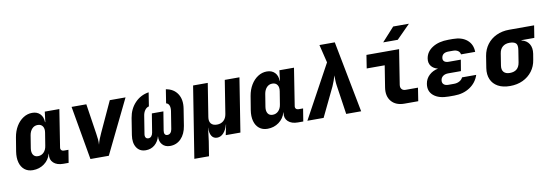

<svg xmlns="http://www.w3.org/2000/svg" viewBox="-66 -1270 5532 1934"><g transform="rotate(-10 2700.0 -302.5)"><path d="M174 10Q123 10 89 -17.5Q55 -45 42 -93.5Q29 -142 39 -205L62 -345Q73 -409 102 -457Q131 -505 173.5 -532.5Q216 -560 265 -560Q316 -560 346 -529Q376 -498 377 -445H380L393 -550H542L482 -168Q479 -151 488.5 -140.5Q498 -130 515 -130H561L540 0H485Q421 0 386 -32.5Q351 -65 359 -117L360 -125H358Q341 -64 290.5 -27Q240 10 174 10ZM249 -120Q284 -120 308 -144.5Q332 -169 338 -210L359 -340Q366 -381 349.5 -405.5Q333 -430 298 -430Q264 -430 241 -405.5Q218 -381 211 -340L190 -210Q184 -169 199.5 -144.5Q215 -120 249 -120Z M763 0 667 -550H818L865 -241Q870 -213 872.5 -183Q875 -153 873 -127Q879 -153 890.5 -183Q902 -213 915 -240L1058 -550H1219L951 0Z M1329 10Q1266 10 1235 -38.5Q1204 -87 1216 -165L1243 -335Q1258 -426 1315.5 -486.5Q1373 -547 1457 -560L1435 -420Q1410 -414 1393.5 -391Q1377 -368 1372 -335L1343 -154Q1339 -131 1347.5 -117.5Q1356 -104 1375 -104Q1393 -104 1405 -117.5Q1417 -131 1421 -154L1452 -345H1570L1539 -154Q1535 -131 1543 -117.5Q1551 -104 1569 -104Q1588 -104 1600.5 -117.5Q1613 -131 1617 -154L1646 -335Q1651 -368 1642.5 -391Q1634 -414 1611 -420L1633 -560Q1712 -547 1751 -487Q1790 -427 1775 -335L1748 -165Q1735 -84 1689.5 -37Q1644 10 1577 10Q1526 10 1497.5 -23Q1469 -56 1473 -109Q1458 -54 1420 -22Q1382 10 1329 10Z M1794 180 1910 -550H2060L2006 -210Q1999 -167 2018.5 -143.5Q2038 -120 2079 -120Q2120 -120 2146.5 -143.5Q2173 -167 2180 -210L2234 -550H2384L2297 0H2147L2169 -105H2167Q2152 -51 2123.5 -20.5Q2095 10 2058 10Q2021 10 2002 -20.5Q1983 -51 1986 -105H1985L1968 30L1944 180Z M2574 10Q2523 10 2489 -17.5Q2455 -45 2442 -93.5Q2429 -142 2439 -205L2462 -345Q2473 -409 2502 -457Q2531 -505 2573.5 -532.5Q2616 -560 2665 -560Q2716 -560 2746 -529Q2776 -498 2777 -445H2780L2793 -550H2942L2882 -168Q2879 -151 2888.5 -140.5Q2898 -130 2915 -130H2961L2940 0H2885Q2821 0 2786 -32.5Q2751 -65 2759 -117L2760 -125H2758Q2741 -64 2690.5 -27Q2640 10 2574 10ZM2649 -120Q2684 -120 2708 -144.5Q2732 -169 2738 -210L2759 -340Q2766 -381 2749.5 -405.5Q2733 -430 2698 -430Q2664 -430 2641 -405.5Q2618 -381 2611 -340L2590 -210Q2584 -169 2599.5 -144.5Q2615 -120 2649 -120Z M2982 0 3279 -545 3234 -730H3391L3532 0H3379L3335 -297Q3331 -320 3330 -351.5Q3329 -383 3329 -403Q3324 -383 3313 -352Q3302 -321 3291 -297L3148 0Z M3975 0Q3887 0 3842 -53.5Q3797 -107 3811 -195L3846 -415H3662L3683 -550H4017L3961 -195Q3957 -168 3970.5 -151.5Q3984 -135 4011 -135H4137L4116 0ZM3871 -645 3998 -785H4159L4020 -645Z M4484 7H4427Q4326 7 4273 -37.5Q4220 -82 4232 -157Q4240 -208 4277 -243Q4314 -278 4369 -289Q4323 -300 4300 -331Q4277 -362 4284 -407Q4295 -476 4359.5 -516.5Q4424 -557 4522 -557H4568Q4660 -557 4713 -512Q4766 -467 4767 -390H4622Q4619 -413 4600 -426.5Q4581 -440 4550 -440H4504Q4439 -440 4431 -389Q4427 -365 4442 -351.5Q4457 -338 4488 -338H4611L4592 -224H4463Q4430 -224 4409 -209Q4388 -194 4384 -168Q4380 -141 4396 -125.5Q4412 -110 4445 -110H4502Q4533 -110 4557.5 -123.5Q4582 -137 4592 -160H4737Q4712 -83 4644 -38Q4576 7 4484 7Z M5054 10Q4981 10 4931.5 -17.5Q4882 -45 4860.5 -94.5Q4839 -144 4849 -210L4868 -330Q4879 -396 4916 -445.5Q4953 -495 5011.5 -522.5Q5070 -550 5143 -550H5398L5378 -425H5246V-422Q5299 -410 5323.5 -370Q5348 -330 5339 -270L5329 -210Q5319 -144 5281.5 -94.5Q5244 -45 5186 -17.5Q5128 10 5054 10ZM5075 -120Q5165 -120 5179 -210L5198 -330Q5207 -384 5187 -402Q5167 -420 5123 -420Q5080 -420 5052.5 -397Q5025 -374 5018 -330L4999 -210Q4992 -167 5012 -143.5Q5032 -120 5075 -120Z"/></g></svg>

Font: JetBrains Mono ExtraBold
Style: Italic
Weight: 800
Italic angle: -9°
Monospace: yes
Designer: Philipp Nurullin, Konstantin Bulenkov
Foundry: JetBrains
Version: Version 2.305; ttfautohint (v1.8.4.7-5d5b)